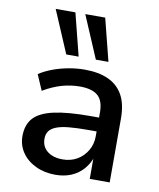

<svg xmlns="http://www.w3.org/2000/svg" viewBox="-85 -825 744 901"><g transform="rotate(10 286.5 -374.5)"><path d="M240 9Q188 9 146 -11Q104 -31 80.5 -65.5Q57 -100 57 -143Q57 -198 86.5 -230Q116 -262 181 -276.5Q246 -291 353 -291H411V-225H356Q302 -225 265 -221.5Q228 -218 205 -209Q182 -200 171.5 -185.5Q161 -171 161 -149Q161 -111 188.5 -89.5Q216 -68 261 -68Q300 -68 330 -85.5Q360 -103 378 -133.5Q396 -164 396 -202V-315Q396 -371 368.5 -395Q341 -419 283 -419Q240 -419 197.5 -407Q155 -395 109 -368L77 -442Q106 -461 141.5 -474Q177 -487 215.5 -494Q254 -501 291 -501Q358 -501 404 -480Q450 -459 474 -416Q498 -373 498 -304V0H403V-107H407Q396 -73 373 -46.5Q350 -20 316.5 -5.5Q283 9 240 9ZM334 -556 248 -758H343L394 -556ZM193 -556 107 -758H201L252 -556Z"/></g></svg>

Font: NunitoSans_10ptSemiBold
Style: Regular
Weight: 600
Designer: Vernon Adams
Foundry: Vernon Adams
Version: Version 3.101;gftools[0.9.27]